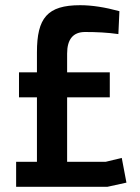

<svg xmlns="http://www.w3.org/2000/svg" viewBox="-20 -718 539 738"><path d="M42 -96V0H393L466 -16L448 -111L386 -96H238V-344H402V-440H238V-512C238 -567 261 -595 307 -595C351 -595 393 -593 435 -587L439 -675C384 -690 334 -698 288 -698C162 -698 122 -649 122 -517V-440H53V-344H122V-96Z"/></svg>

Font: All Genders v4
Style: Regular
Weight: 400
Designer: Rassam Alawdi
Foundry: Rassam Art
Version: Version 3.100;FEAKit 1.0